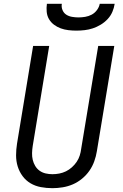

<svg xmlns="http://www.w3.org/2000/svg" viewBox="-20 -975 640 1003"><path d="M254 8Q223 8 193.5 2.5Q164 -3 139.5 -17.5Q115 -32 98 -55Q81 -78 72.5 -105.5Q64 -133 64 -163.5Q64 -194 69 -225L153 -735H237L151 -213Q148 -194 147.5 -175.5Q147 -157 151 -140Q155 -123 164 -108Q173 -93 187 -83Q201 -73 218.5 -69Q236 -65 254 -65Q272 -65 290 -68.5Q308 -72 324.5 -80Q341 -88 355.5 -101Q370 -114 380.5 -129.5Q391 -145 396.5 -162.5Q402 -180 404 -197L493 -735H577L486 -185Q482 -159 472.5 -132.5Q463 -106 447 -83Q431 -60 408.5 -41.5Q386 -23 360.5 -12Q335 -1 307.5 3.5Q280 8 254 8ZM379 -815Q358 -815 337 -817.5Q316 -820 297 -827Q278 -834 262 -846Q246 -858 236 -875Q226 -892 224 -913Q222 -934 225 -955H303Q300 -938 306.5 -922.5Q313 -907 326 -898.5Q339 -890 356 -887Q373 -884 390 -884Q407 -884 425 -887Q443 -890 459 -898.5Q475 -907 486.5 -922.5Q498 -938 501 -955H579Q576 -934 567 -913Q558 -892 542 -875Q526 -858 506 -846Q486 -834 465 -827Q444 -820 422 -817.5Q400 -815 379 -815Z"/></svg>

Font: Iosevka Custom Oblique
Style: Regular
Weight: 400
Italic angle: -9°
Designer: Belleve Invis
Foundry: Belleve Invis
Version: Version 27.0.1